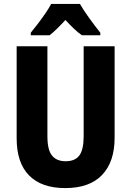

<svg xmlns="http://www.w3.org/2000/svg" viewBox="-20 -950 669 980"><path d="M565 -247Q565 -124 501 -57Q437 10 313 10Q192 10 128.5 -54.5Q65 -119 65 -244V-714H222V-254Q222 -185 245.5 -156Q269 -127 315 -127Q363 -127 385 -156.5Q407 -186 407 -255V-714H565ZM388 -930Q407 -897 435.5 -857.5Q464 -818 492 -783V-770H398Q378 -784 357.5 -803.5Q337 -823 314 -848Q291 -823 270.5 -803Q250 -783 233 -770H137V-783Q153 -802 173.5 -829Q194 -856 212.5 -883Q231 -910 241 -930Z"/></svg>

Font: Noto Sans Condensed ExtraBold
Style: Regular
Weight: 800
Width: 3
Designer: Monotype Design Team
Foundry: Monotype Imaging Inc.
Version: Version 2.013; ttfautohint (v1.8.4.7-5d5b)